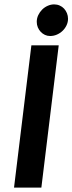

<svg xmlns="http://www.w3.org/2000/svg" viewBox="-20 -855 330 875"><path d="M168.5 0H43.9L123 -648.4H247.6ZM290 -769.5Q290 -753.9 283.2 -739.5Q276.4 -725.1 265.1 -714.4Q253.9 -703.6 239.3 -697.3Q224.6 -690.9 208.5 -690.9Q195.8 -690.9 184.8 -696Q173.8 -701.2 165.5 -710Q157.2 -718.8 152.3 -730.5Q147.5 -742.2 147.5 -755.4Q147.5 -771.5 154.3 -785.9Q161.1 -800.3 172.1 -811.3Q183.1 -822.3 197.5 -828.6Q211.9 -835 226.6 -835Q240.2 -835 252 -829.8Q263.7 -824.7 272 -815.7Q280.3 -806.6 285.2 -794.7Q290 -782.7 290 -769.5Z"/></svg>

Font: Carlito
Style: Bold Italic
Weight: 700
Italic angle: -7°
Designer: Lukasz Dziedzic
Foundry: tyPoland Lukasz Dziedzic
Version: Version 1.104